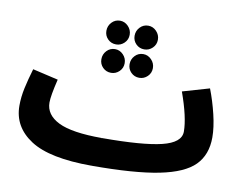

<svg xmlns="http://www.w3.org/2000/svg" viewBox="-77 -798 1178 925"><g transform="rotate(10 512.0 -335.0)"><path d="M974 -214Q974 -129 923.5 -78Q873 -27 754 -3Q635 21 425 21V20L424 21Q219 21 125.5 -39.5Q32 -100 32 -204Q32 -246 41.5 -290Q51 -334 67 -388L192 -359Q172 -277 172 -244Q172 -184 237.5 -151.5Q303 -119 450 -119V-116L451 -119Q650 -119 742 -141.5Q834 -164 834 -218Q834 -287 791 -407L922 -445Q944 -388 959 -325.5Q974 -263 974 -214ZM382 -632Q382 -656 398.5 -673.5Q415 -691 439 -691Q462 -691 479 -673.5Q496 -656 496 -632Q496 -608 479 -591.5Q462 -575 439 -575Q415 -575 398.5 -591.5Q382 -608 382 -632ZM520 -632Q520 -656 536.5 -673.5Q553 -691 577 -691Q600 -691 617 -673.5Q634 -656 634 -632Q634 -608 617 -591.5Q600 -575 577 -575Q553 -575 536.5 -591.5Q520 -608 520 -632ZM382 -493Q382 -517 398.5 -534.5Q415 -552 439 -552Q462 -552 479 -534.5Q496 -517 496 -493Q496 -469 479 -452.5Q462 -436 439 -436Q415 -436 398.5 -452.5Q382 -469 382 -493ZM520 -493Q520 -517 536.5 -534.5Q553 -552 577 -552Q600 -552 617 -534.5Q634 -517 634 -493Q634 -469 617 -452.5Q600 -436 577 -436Q553 -436 536.5 -452.5Q520 -469 520 -493Z"/></g></svg>

Font: Noto Sans Arabic
Style: Bold
Weight: 700
Designer: Nadine Chahine
Foundry: Monotype Imaging Inc.
Version: Version 1.001